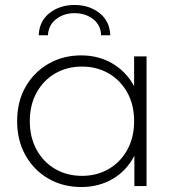

<svg xmlns="http://www.w3.org/2000/svg" viewBox="-20 -749 715 773"><path d="M307 4Q234 4 175.5 -29.5Q117 -63 83 -123Q49 -183 49 -261Q49 -340 83 -399.5Q117 -459 175.5 -492.5Q234 -526 307 -526Q376 -526 431.5 -494Q487 -462 519.5 -403Q552 -344 552 -261Q552 -180 520 -120Q488 -60 432.5 -28Q377 4 307 4ZM310 -41Q370 -41 417.5 -68.5Q465 -96 492.5 -146Q520 -196 520 -261Q520 -327 492.5 -376.5Q465 -426 417.5 -453.5Q370 -481 310 -481Q250 -481 202.5 -453.5Q155 -426 127.5 -376.5Q100 -327 100 -261Q100 -196 127.5 -146Q155 -96 202.5 -68.5Q250 -41 310 -41ZM521 0V-171L530 -262L520 -353V-522H570V0ZM136 -607Q138 -664 179.5 -696.5Q221 -729 280 -729Q339 -729 380.5 -696.5Q422 -664 424 -607H387Q386 -648 355 -672Q324 -696 280 -696Q237 -696 206 -672Q175 -648 173 -607Z"/></svg>

Font: MOST Montserrat Light
Style: Regular
Weight: 300
Designer: Julieta Ulanovsky
Foundry: Julieta Ulanovsky
Version: Version 8.000;March 11, 2024;FontCreator 15.0.0.2926 64-bit